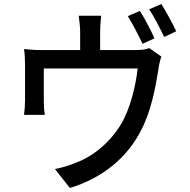

<svg xmlns="http://www.w3.org/2000/svg" viewBox="-20 -874 940 951"><path d="M853 -719C836 -755 803 -817 779 -854L719 -828C744 -790 773 -734 793 -691L853 -719ZM745 -684C728 -723 696 -784 673 -820L613 -794C637 -756 667 -697 686 -657L745 -684ZM681 -233C729 -326 750 -440 764 -527C766 -546 773 -577 779 -594L719 -636C705 -630 686 -626 651 -626H476V-713C476 -737 477 -759 481 -796H370C375 -759 377 -737 377 -713V-626H188C155 -626 128 -628 99 -631C103 -608 104 -573 104 -551V-376C104 -354 102 -325 99 -305H202C199 -322 197 -350 197 -369V-535H662C652 -448 626 -337 579 -258C525 -169 442 -100 358 -69C326 -55 286 -43 252 -37L326 57C488 8 612 -94 681 -233Z"/></svg>

Font: Glow Sans SC Condensed Medium
Style: Regular
Weight: 600
Width: 3
Designer: Ryoko NISHIZUKA (kana, bopomofo & ideographs); Paul D. Hunt (Latin, Greek & Cyrillic); Sandoll Communications, Soo-young
Version: Version 0.93